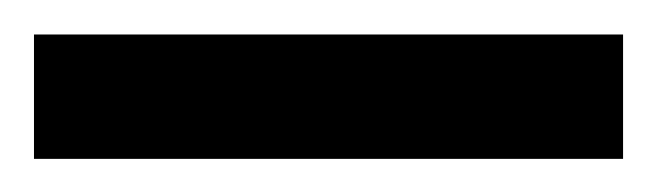

<svg xmlns="http://www.w3.org/2000/svg" viewBox="-20 -699 387 113"><path d="M0 -678.7H346.7V-605.5H0Z"/></svg>

Font: Andika Am
Style: Regular
Weight: 400
Designer: Victor Gaultney, Annie Olsen, Julie Remington, Don Collingsworth, Eric Hays, Becca Hirsbrunner
Foundry: SIL International
Version: Version 5.000